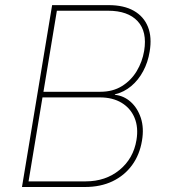

<svg xmlns="http://www.w3.org/2000/svg" viewBox="-20 -748 680 768"><path d="M67.9 0 188.5 -727.5H414.6Q475.6 -727.5 515.4 -704.8Q555.2 -682.1 571.8 -640.6Q588.4 -599.1 578.6 -541.5Q571.8 -499 552.7 -463.4Q533.7 -427.7 504.9 -403.6Q476.1 -379.4 439.5 -370.6V-368.7Q475.1 -365.2 502.7 -340.6Q530.3 -315.9 543.5 -275.9Q556.6 -235.8 547.9 -185.1Q538.6 -128.9 508.3 -87.4Q478 -45.9 430.2 -22.9Q382.3 0 319.8 0ZM94.2 -22.5H322.3Q402.3 -22.5 458 -68.1Q513.7 -113.8 525.9 -188Q534.2 -238.3 518.3 -276.6Q502.4 -314.9 466.6 -336.7Q430.7 -358.4 379.4 -358.4H149.9ZM153.8 -380.9H381.3Q431.2 -380.9 467.8 -403.6Q504.4 -426.3 526.9 -463.6Q549.3 -501 556.6 -544.4Q569.3 -621.6 530.5 -663.3Q491.7 -705.1 412.1 -705.1H207.5Z"/></svg>

Font: Inter Thin
Style: Italic
Weight: 250
Italic angle: -9.3988°
Designer: Rasmus Andersson
Foundry: rsms
Version: Version 4.001;git-66647c0bb